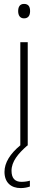

<svg xmlns="http://www.w3.org/2000/svg" viewBox="-20 -745 245 983"><path d="M103 -725C81 -725 73 -709 73 -688C73 -667 82 -651 103 -651C125 -651 134 -666 134 -688C134 -709 127 -725 103 -725ZM39 129C39 82 73 41 120 0H122V-529H84V-1C32 42 3 88 3 135C3 189 36 218 86 218C105 218 122 214 133 210V180C124 183 107 186 90 186C56 186 39 167 39 129Z"/></svg>

Font: Noto Sans Malayalam SemiCondensed ExtraLight
Style: Regular
Weight: 200
Width: 4
Designer: Jelle Bosma - Monotype Design Team
Foundry: Monotype Imaging Inc.
Version: Version 2.104